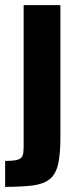

<svg xmlns="http://www.w3.org/2000/svg" viewBox="-37 -530 309 747"><path d="M-17 197V96Q18 96 33 91Q48 86 51.5 74Q55 62 55 43V-510H198V4Q198 70 189 109Q180 148 156.5 167Q133 186 91 191.5Q49 197 -17 197Z"/></svg>

Font: Saira SemiCondensed
Style: Bold
Weight: 700
Width: 4
Designer: Hector Gatti with collaboration of the Omnibus-Type team
Foundry: Omnibus-Type
Version: Version 1.101